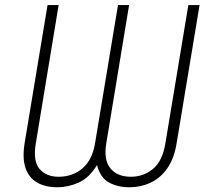

<svg xmlns="http://www.w3.org/2000/svg" viewBox="-20 -748 848 777"><path d="M79.6 -168.5 172.4 -727.5H217.3L125 -168.5Q112.8 -95.7 140.1 -64.2Q167.5 -32.7 216.8 -32.7Q273.9 -32.7 313.7 -66.7Q353.5 -100.6 364.7 -168.5L457.5 -727.5H502.4L410.2 -168.5Q398.9 -100.6 426.8 -66.7Q454.6 -32.7 509.8 -32.7Q560.5 -32.7 599.1 -64.5Q637.7 -96.2 649.4 -168.5L742.2 -727.5H787.6L694.8 -168.5Q685.1 -107.4 657.7 -67.9Q630.4 -28.3 590.3 -9.3Q550.3 9.8 501.5 9.8Q456.5 9.8 421.1 -9.5Q385.7 -28.8 372.6 -80.1Q341.3 -28.3 298.8 -9.3Q256.3 9.8 211.4 9.8Q163.1 9.8 129.9 -9.5Q96.7 -28.8 83.3 -68.1Q69.8 -107.4 79.6 -168.5Z"/></svg>

Font: Inter 20pt ExtraLight
Style: Italic
Weight: 250
Italic angle: -9.3988°
Version: Version 4.001;git-66647c0bb